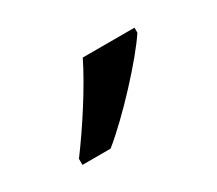

<svg xmlns="http://www.w3.org/2000/svg" viewBox="-49 -852 374 331"><g transform="rotate(-30 138.0 -686.0)"><path d="M236 -756V-766H133C111 -721 72 -661 40 -618V-606H96C141 -642 211 -718 236 -756Z"/></g></svg>

Font: Noto Sans Arabic SemCond
Style: Regular
Weight: 400
Width: 4
Designer: Monotype Design Team, Nadine Chahine, Nizar Qandah and Khaled Hosny
Foundry: Monotype Imaging Inc.
Version: Version 2.012